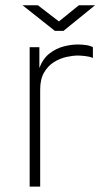

<svg xmlns="http://www.w3.org/2000/svg" viewBox="-20 -692 410 712"><path d="M90 0V-517H126V-440Q139.5 -475 163.8 -493.8Q188 -512.5 216 -519.8Q244 -527 268.5 -527Q284 -527 299.5 -524.8Q315 -522.5 324.5 -517V-477Q314 -482 296.8 -484Q279.5 -486 268.5 -486Q250 -486 226.2 -480.8Q202.5 -475.5 180.2 -461.8Q158 -448 143.5 -423.2Q129 -398.5 129 -360V0ZM183.5 -577.5 63.5 -672.5H120.5L198.5 -612.5L272.5 -672.5H332.5L215.5 -577.5Z"/></svg>

Font: Public Sans Thin
Style: Regular
Weight: 100
Designer: The Public Sans project authors (U.S. Web Design System). Libre Franklin designed by Pablo Impallari and Rodrigo Fuenzal
Version: Version 1.008